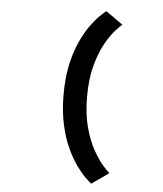

<svg xmlns="http://www.w3.org/2000/svg" viewBox="-66 -875 989 1164"><g transform="rotate(5 428.5 -293.0)"><path d="M533 231.5Q521 222.5 495.8 198Q470.5 173.5 440.5 132Q410.5 90.5 382.8 30.2Q355 -30 337 -110.8Q319 -191.5 319 -294Q319 -396.5 337 -477Q355 -557.5 382.8 -617.8Q410.5 -678 440.8 -719.5Q471 -761 496.2 -785.2Q521.5 -809.5 533.5 -818.5L637.5 -745Q625.5 -736.5 597.2 -705.5Q569 -674.5 537.8 -619.2Q506.5 -564 484.2 -483Q462 -402 462 -294Q462 -185.5 484.2 -105Q506.5 -24.5 537.8 30.8Q569 86 597 117.2Q625 148.5 637 158.5Z"/></g></svg>

Font: Trispace SemiExpanded SemiBold
Style: Regular
Weight: 600
Width: 6
Designer: Tyler Finck
Foundry: Etcetera Type Company
Version: Version 1.210; ttfautohint (v1.8.3)